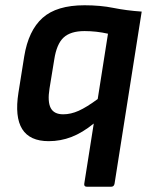

<svg xmlns="http://www.w3.org/2000/svg" viewBox="-20 -524 574 729"><path d="M310 185Q298 185 300 173L336 -55Q293 -20 251.5 -4Q210 12 165 12Q21 12 50 -172L72 -310Q88 -408 141.5 -456Q195 -504 301 -504Q361 -504 410.5 -494Q460 -484 518 -480L415 173Q413 185 402 185ZM168 -188Q160 -138 172.5 -114Q185 -90 220 -90Q249 -90 279 -103.5Q309 -117 351 -148L390 -396Q346 -406 301 -406Q248 -406 221.5 -381.5Q195 -357 186 -298Z"/></svg>

Font: Sofia Sans
Style: Bold Italic
Weight: 700
Italic angle: -9°
Designer: Botio Nikoltchev, Ani Petrova
Foundry: lettersoup
Version: Version 4.101; ttfautohint (v1.8.4.7-5d5b)